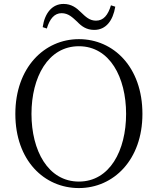

<svg xmlns="http://www.w3.org/2000/svg" viewBox="-20 -941 802 976"><path d="M197 -803 218 -796C233 -846 257 -874 293 -874C328 -874 349 -852 373 -830C394 -808 419 -789 459 -789C518 -789 554 -835 566 -907L544 -914C529 -864 506 -836 468 -836C435 -836 415 -856 391 -879C369 -901 343 -921 303 -921C245 -921 207 -874 197 -803ZM381 15C557 15 704 -128 704 -362C704 -600 557 -742 381 -742C205 -742 58 -597 58 -362C58 -125 205 15 381 15ZM381 -18C224 -18 140 -176 140 -362C140 -548 224 -706 381 -706C538 -706 621 -548 621 -362C621 -176 538 -18 381 -18Z"/></svg>

Font: Noto Serif HK Light
Style: Regular
Weight: 300
Designer: Ryoko NISHIZUKA 西塚涼子 (kana & ideographs); Frank Grießhammer (Latin, Greek & Cyrillic); Wenlong ZHANG 张文龙 (bopomofo); San
Foundry: Adobe
Version: Version 2.001;hotconv 1.1.0;makeotfexe 2.6.0